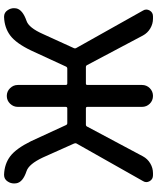

<svg xmlns="http://www.w3.org/2000/svg" viewBox="68 -858 790 967"><g transform="rotate(-90 463.5 -375.0)"><path d="M704.1 -398.4Q701.2 -391.6 705.1 -385.7L893.6 -49.8Q898.4 -42 898.4 -33.2Q898.4 -25.4 893.6 -16.6Q883.8 0 864.3 0H852.5Q826.2 0 803.2 -13.7Q780.3 -27.3 767.6 -50.8L619.1 -331.1Q616.2 -337.9 608.4 -337.9H526.4Q518.6 -337.9 518.6 -331.1V-55.7Q518.6 -32.2 502.4 -16.1Q486.3 0 463.4 0Q440.4 0 424.3 -16.1Q408.2 -32.2 408.2 -55.7V-331.1Q408.2 -337.9 400.4 -337.9H319.3Q311.5 -337.9 308.6 -331.1L159.2 -50.8Q146.5 -27.3 123.5 -13.7Q100.6 0 74.2 0H63.5Q43.9 0 34.2 -16.6Q29.3 -25.4 29.3 -33.2Q29.3 -42 34.2 -49.8L223.6 -384.8Q226.6 -390.6 223.6 -397.5L153.3 -554.7Q120.1 -625 85 -636.7Q28.3 -655.3 23.4 -688.5Q22.5 -694.3 22.5 -699.2Q22.5 -716.8 32.2 -731.4Q43.9 -750 65.4 -750Q66.4 -750 67.4 -750Q121.1 -748 159.7 -718.8Q198.2 -689.5 235.4 -614.3L316.4 -438.5Q319.3 -431.6 326.2 -431.6H400.4Q408.2 -431.6 408.2 -439.5V-680.7Q408.2 -703.1 424.3 -719.7Q440.4 -736.3 463.4 -736.3Q486.3 -736.3 502.4 -719.7Q518.6 -703.1 518.6 -680.7V-439.5Q518.6 -431.6 526.4 -431.6H600.6Q608.4 -431.6 611.3 -438.5L692.4 -614.3Q728.5 -689.5 767.6 -718.8Q806.6 -748 860.4 -750Q861.3 -750 862.3 -750Q883.8 -750 895.5 -731.4Q905.3 -716.8 905.3 -700.2Q905.3 -694.3 904.3 -688.5Q897.5 -656.2 840.8 -636.7Q806.6 -625 775.4 -554.7Z"/></g></svg>

Font: Gen Jyuu Gothic Medium
Style: Regular
Weight: 500
Designer: [Source Han Sans]
Ryoko NISHIZUKA  (kana & ideographs); Paul D. Hunt (Latin, Greek & Cyrillic); Wenlong ZHANG  (bopomofo
Version: Version 1.002.20150607